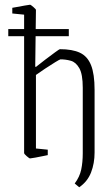

<svg xmlns="http://www.w3.org/2000/svg" viewBox="-20 -660 470 812"><path d="M32 -603V-627Q32 -627 49 -630Q66 -633 84.5 -636.5Q103 -640 107 -640Q110 -640 121 -630.5Q132 -621 132 -618L129 -378L132 -377Q148 -390 171 -407.5Q194 -425 212.5 -438.5Q231 -452 233 -452Q286 -452 318 -437Q350 -422 365 -384.5Q380 -347 380 -280V-15Q380 31 365 69.5Q350 108 315 132L296 116Q317 88 323.5 57Q330 26 330 -12V-289Q330 -346 315.5 -371.5Q301 -397 279.5 -403Q258 -409 236 -409Q233 -409 213.5 -397Q194 -385 170.5 -369.5Q147 -354 132 -343V-32L182 -27V-4Q182 -4 165 -0.5Q148 3 129.5 6.5Q111 10 107 10Q104 10 93 0.5Q82 -9 82 -13V-598ZM15 -507V-537H271V-507Z"/></svg>

Font: Grenze Gotisch ExtraLight
Style: Regular
Weight: 200
Designer: Renata Polastri
Foundry: Omnibus-Type
Version: Version 1.001